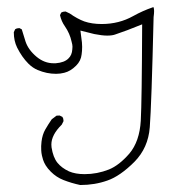

<svg xmlns="http://www.w3.org/2000/svg" viewBox="-20 -224 540 542"><path d="M413.6 -175.8Q415 -185.5 415 -192.9Q415 -200.2 413.1 -204.1Q412.1 -203.6 410.6 -203.1Q383.3 -193.8 356 -178.7Q315.9 -156.2 267.1 -156.2Q239.3 -156.2 217.8 -163.6Q198.2 -170.9 176.8 -186L165.5 -191.4Q164.6 -191.4 163.6 -191.4Q157.7 -191.4 152.8 -188.5L149.4 -181.2Q153.3 -163.6 163.1 -149.9Q177.2 -129.4 182.1 -106.4Q184.6 -97.7 184.6 -92.3Q184.6 -86.9 184.1 -84.5Q183.1 -68.4 173.3 -59.1Q162.1 -47.4 137.2 -45.4Q134.3 -45.4 131.3 -45.4Q105.5 -45.4 83.5 -63.5Q60.1 -83 52.2 -106.4Q46.9 -123.5 41.5 -141.1L35.2 -144.5Q34.2 -144.5 33.2 -144.5Q27.3 -144.5 22.9 -141.6L19 -133.3Q19 -132.8 19 -132.3Q19 -108.9 28.3 -89.8Q42 -62.5 60.1 -44.4Q72.3 -32.2 86.4 -26.4Q111.8 -15.6 138.2 -15.6Q150.4 -15.6 161.6 -18.6Q179.2 -22.9 194.8 -38.6Q208.5 -52.2 210.4 -70.3Q211.9 -80.1 211.9 -91.8Q211.9 -103.5 209.5 -118.2L207 -137.7Q236.8 -129.9 246.1 -127.9Q268.1 -123.5 282.7 -123.5Q297.4 -123.5 306.2 -127Q334.5 -136.2 381.3 -155.3Q380.4 63 377.4 116.7Q374 175.3 345.2 209.5Q316.4 242.7 287.6 254.4Q254.4 267.6 218.8 267.6Q192.9 267.6 174.8 259.8Q153.8 250 142.1 235.4Q129.9 220.2 125.5 191.9Q125 188 125 184.1Q125 156.7 154.3 127.9L159.2 118.2Q159.2 117.2 159.2 116.2Q159.2 110.4 156.2 106L148.4 102.1L139.6 102.5L126 112.8Q116.2 127 107.9 141.4Q99.6 155.8 97.2 175.8Q96.2 183.1 96.2 188.5Q96.2 193.8 96.4 200.7Q96.7 207.5 98.4 215.3Q100.1 223.1 101.6 227.1Q103 231 104.7 234.9Q106.4 238.8 108.9 242.7Q114.7 252 123.5 260.7Q139.2 276.4 159.2 284.2Q181.6 293 206.5 298.3Q247.6 298.3 283.2 285.6Q318.8 273.4 359.4 232.9Q398.4 193.4 402.8 135.3Q407.7 72.8 413.6 -175.8Z"/></svg>

Font: NaikaiFont
Style: ExtraLight
Weight: 200
Version: Version 1.89